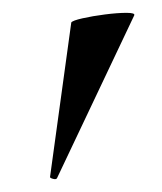

<svg xmlns="http://www.w3.org/2000/svg" viewBox="-20 -751 252 299"><path d="M69 -474Q68 -471 62.5 -472.5Q57 -474 58 -476L91 -716Q93 -719 108.5 -722.5Q124 -726 143.5 -728.5Q163 -731 177 -731Q191 -731 189 -727Z"/></svg>

Font: Cormorant Infant Light
Style: Regular
Weight: 300
Designer: Christian Thalmann (Catharsis Fonts)
Foundry: Catharsis Fonts
Version: Version 4.001